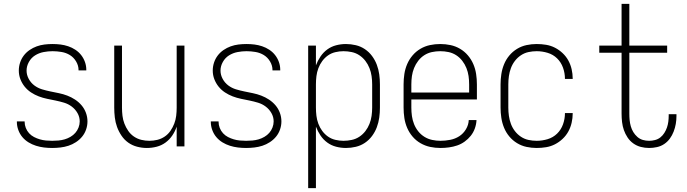

<svg xmlns="http://www.w3.org/2000/svg" viewBox="-20 -755 3540 990"><path d="M249 8Q228 8 207 5.5Q186 3 165.5 -3.5Q145 -10 127 -21Q109 -32 95.5 -48Q82 -64 74.5 -84.5Q67 -105 67 -126V-129H107V-127Q107 -111 113 -95.5Q119 -80 130 -68Q141 -56 155.5 -48.5Q170 -41 185.5 -36.5Q201 -32 217 -30.5Q233 -29 249 -29Q265 -29 281.5 -30.5Q298 -32 313.5 -36.5Q329 -41 343.5 -49.5Q358 -58 368.5 -70Q379 -82 385 -97.5Q391 -113 391 -129Q391 -152 379.5 -172Q368 -192 350 -205.5Q332 -219 310.5 -225.5Q289 -232 267 -236.5Q245 -241 223 -245.5Q201 -250 180 -258Q159 -266 140 -278.5Q121 -291 107 -308.5Q93 -326 85 -347Q77 -368 77 -391Q77 -412 83.5 -432Q90 -452 102.5 -468.5Q115 -485 132.5 -497Q150 -509 169.5 -516Q189 -523 209.5 -525.5Q230 -528 251 -528Q272 -528 292 -525.5Q312 -523 331.5 -516.5Q351 -510 368.5 -498.5Q386 -487 398.5 -471Q411 -455 418 -435.5Q425 -416 425 -395V-392H385V-394Q385 -417 372.5 -438Q360 -459 340.5 -471Q321 -483 297.5 -487Q274 -491 251 -491Q228 -491 204.5 -486.5Q181 -482 161 -469.5Q141 -457 129 -435.5Q117 -414 117 -391Q117 -369 128 -348.5Q139 -328 157 -314.5Q175 -301 196.5 -294.5Q218 -288 240 -283.5Q262 -279 284 -274.5Q306 -270 327 -262Q348 -254 367 -241.5Q386 -229 400.5 -212Q415 -195 423 -173.5Q431 -152 431 -129Q431 -108 424 -87.5Q417 -67 403.5 -50.5Q390 -34 371.5 -22Q353 -10 333 -3.5Q313 3 291.5 5.5Q270 8 249 8Z M737 8Q712 8 687 1.5Q662 -5 641.5 -19.5Q621 -34 606.5 -55.5Q592 -77 583.5 -100.5Q575 -124 572 -149.5Q569 -175 569 -200V-520H609V-200Q609 -179 611.5 -158Q614 -137 621.5 -117.5Q629 -98 641 -80.5Q653 -63 670.5 -51Q688 -39 708.5 -34Q729 -29 750 -29Q771 -29 791.5 -34Q812 -39 829.5 -51Q847 -63 859 -80.5Q871 -98 878.5 -117.5Q886 -137 888.5 -158Q891 -179 891 -200V-520H931V0H891V-102Q883 -78 868.5 -56.5Q854 -35 833.5 -20Q813 -5 788 1.5Q763 8 737 8Z M1249 8Q1228 8 1207 5.5Q1186 3 1165.5 -3.5Q1145 -10 1127 -21Q1109 -32 1095.5 -48Q1082 -64 1074.5 -84.5Q1067 -105 1067 -126V-129H1107V-127Q1107 -111 1113 -95.5Q1119 -80 1130 -68Q1141 -56 1155.5 -48.5Q1170 -41 1185.5 -36.5Q1201 -32 1217 -30.5Q1233 -29 1249 -29Q1265 -29 1281.5 -30.5Q1298 -32 1313.5 -36.5Q1329 -41 1343.5 -49.5Q1358 -58 1368.5 -70Q1379 -82 1385 -97.5Q1391 -113 1391 -129Q1391 -152 1379.5 -172Q1368 -192 1350 -205.5Q1332 -219 1310.5 -225.5Q1289 -232 1267 -236.5Q1245 -241 1223 -245.5Q1201 -250 1180 -258Q1159 -266 1140 -278.5Q1121 -291 1107 -308.5Q1093 -326 1085 -347Q1077 -368 1077 -391Q1077 -412 1083.5 -432Q1090 -452 1102.5 -468.5Q1115 -485 1132.5 -497Q1150 -509 1169.5 -516Q1189 -523 1209.5 -525.5Q1230 -528 1251 -528Q1272 -528 1292 -525.5Q1312 -523 1331.5 -516.5Q1351 -510 1368.5 -498.5Q1386 -487 1398.5 -471Q1411 -455 1418 -435.5Q1425 -416 1425 -395V-392H1385V-394Q1385 -417 1372.5 -438Q1360 -459 1340.5 -471Q1321 -483 1297.5 -487Q1274 -491 1251 -491Q1228 -491 1204.5 -486.5Q1181 -482 1161 -469.5Q1141 -457 1129 -435.5Q1117 -414 1117 -391Q1117 -369 1128 -348.5Q1139 -328 1157 -314.5Q1175 -301 1196.5 -294.5Q1218 -288 1240 -283.5Q1262 -279 1284 -274.5Q1306 -270 1327 -262Q1348 -254 1367 -241.5Q1386 -229 1400.5 -212Q1415 -195 1423 -173.5Q1431 -152 1431 -129Q1431 -108 1424 -87.5Q1417 -67 1403.5 -50.5Q1390 -34 1371.5 -22Q1353 -10 1333 -3.5Q1313 3 1291.5 5.5Q1270 8 1249 8Z M1569 215V-520H1609V-418Q1618 -442 1632.5 -463.5Q1647 -485 1667.5 -500Q1688 -515 1713 -521.5Q1738 -528 1764 -528Q1789 -528 1814.5 -522Q1840 -516 1861.5 -501.5Q1883 -487 1898.5 -466Q1914 -445 1923 -421Q1932 -397 1935.5 -371.5Q1939 -346 1939 -320V-200Q1939 -174 1935.5 -148.5Q1932 -123 1923 -99Q1914 -75 1898.5 -54Q1883 -33 1861.5 -18.5Q1840 -4 1814.5 2Q1789 8 1764 8Q1738 8 1713 1.5Q1688 -5 1667.5 -20Q1647 -35 1632.5 -56.5Q1618 -78 1609 -102V215ZM1751 -29Q1772 -29 1793.5 -33.5Q1815 -38 1833 -50Q1851 -62 1864 -79Q1877 -96 1885 -116Q1893 -136 1896 -157.5Q1899 -179 1899 -200V-320Q1899 -341 1896 -362.5Q1893 -384 1885 -404Q1877 -424 1864 -441Q1851 -458 1833 -470Q1815 -482 1793.5 -486.5Q1772 -491 1751 -491Q1730 -491 1709 -486Q1688 -481 1671 -469Q1654 -457 1641.5 -440Q1629 -423 1621.5 -403Q1614 -383 1611.5 -362Q1609 -341 1609 -320V-200Q1609 -179 1611.5 -158Q1614 -137 1621.5 -117Q1629 -97 1641.5 -80Q1654 -63 1671 -51Q1688 -39 1709 -34Q1730 -29 1751 -29Z M2251 8Q2224 8 2198 2.5Q2172 -3 2148.5 -16.5Q2125 -30 2107.5 -50.5Q2090 -71 2079.5 -95.5Q2069 -120 2065 -146.5Q2061 -173 2061 -200V-320Q2061 -347 2065 -373.5Q2069 -400 2079.5 -424.5Q2090 -449 2107.5 -469.5Q2125 -490 2148 -503.5Q2171 -517 2197 -522.5Q2223 -528 2250 -528Q2277 -528 2303 -522.5Q2329 -517 2352 -503.5Q2375 -490 2392.5 -469.5Q2410 -449 2420.5 -424.5Q2431 -400 2435 -373.5Q2439 -347 2439 -320V-242H2101V-200Q2101 -178 2104 -156.5Q2107 -135 2115 -115Q2123 -95 2136.5 -78Q2150 -61 2168.5 -49.5Q2187 -38 2208.5 -33.5Q2230 -29 2251 -29Q2276 -29 2301.5 -34Q2327 -39 2348 -52.5Q2369 -66 2382.5 -88.5Q2396 -111 2397 -136H2437Q2436 -114 2428.5 -93Q2421 -72 2407.5 -55Q2394 -38 2376 -25Q2358 -12 2337.5 -5Q2317 2 2295 5Q2273 8 2251 8ZM2101 -278H2399V-320Q2399 -342 2396 -363Q2393 -384 2385 -404Q2377 -424 2363.5 -441.5Q2350 -459 2332 -470.5Q2314 -482 2293 -486.5Q2272 -491 2250 -491Q2228 -491 2207 -486.5Q2186 -482 2168 -470.5Q2150 -459 2136.5 -441.5Q2123 -424 2115 -404Q2107 -384 2104 -363Q2101 -342 2101 -320Z M2747 8Q2721 8 2695 2.5Q2669 -3 2646 -17Q2623 -31 2606 -51.5Q2589 -72 2579 -96.5Q2569 -121 2565 -147.5Q2561 -174 2561 -200V-320Q2561 -346 2565 -372.5Q2569 -399 2579 -423.5Q2589 -448 2606 -468.5Q2623 -489 2646 -503Q2669 -517 2695 -522.5Q2721 -528 2747 -528Q2772 -528 2796 -524Q2820 -520 2841.5 -509Q2863 -498 2881 -481Q2899 -464 2910.5 -443Q2922 -422 2927.5 -398Q2933 -374 2933 -350V-348H2893V-349Q2893 -378 2883 -406Q2873 -434 2852.5 -454Q2832 -474 2804 -482.5Q2776 -491 2747 -491Q2726 -491 2705 -486.5Q2684 -482 2666 -470Q2648 -458 2635 -441Q2622 -424 2614.5 -404Q2607 -384 2604 -362.5Q2601 -341 2601 -320V-200Q2601 -179 2604 -157.5Q2607 -136 2614.5 -116Q2622 -96 2635 -79Q2648 -62 2666 -50Q2684 -38 2705 -33.5Q2726 -29 2747 -29Q2776 -29 2804 -37.5Q2832 -46 2852.5 -66Q2873 -86 2883 -114Q2893 -142 2893 -171V-172H2933V-170Q2933 -146 2927.5 -122Q2922 -98 2910.5 -77Q2899 -56 2881 -39Q2863 -22 2841.5 -11Q2820 0 2796 4Q2772 8 2747 8Z M3327 8Q3305 8 3284 2.5Q3263 -3 3245.5 -15.5Q3228 -28 3216 -46Q3204 -64 3197 -84Q3190 -104 3187.5 -125.5Q3185 -147 3185 -169V-483H3070V-520H3185V-735H3225V-520H3420V-483H3225V-169Q3225 -152 3226.5 -136Q3228 -120 3232.5 -104Q3237 -88 3245.5 -74Q3254 -60 3266.5 -49Q3279 -38 3294.5 -33.5Q3310 -29 3327 -29Q3342 -29 3357.5 -33Q3373 -37 3385 -46.5Q3397 -56 3405.5 -69.5Q3414 -83 3419 -97.5Q3424 -112 3426 -127.5Q3428 -143 3428 -159V-166H3468V-157Q3468 -136 3464.5 -116Q3461 -96 3453.5 -76.5Q3446 -57 3434 -40.5Q3422 -24 3405 -12.5Q3388 -1 3367.5 3.5Q3347 8 3327 8Z"/></svg>

Font: Iosevka Curly Extralight
Style: Regular
Weight: 200
Monospace: yes
Designer: Belleve Invis
Foundry: Belleve Invis
Version: Version 22.1.2; ttfautohint (v1.8.4)